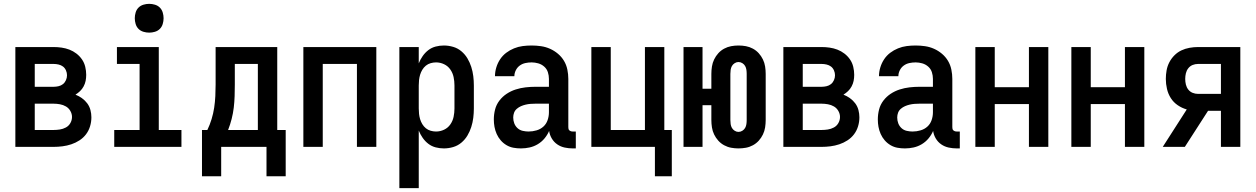

<svg xmlns="http://www.w3.org/2000/svg" viewBox="-20 -765 6540 1000"><path d="M60 0V-520H259Q280 -520 301 -517Q322 -514 341.5 -506.5Q361 -499 378 -486Q395 -473 407 -455.5Q419 -438 424 -417Q429 -396 429 -375Q429 -359 426 -344Q423 -329 415.5 -315Q408 -301 397 -290.5Q386 -280 373 -272Q391 -265 407 -253.5Q423 -242 434.5 -226.5Q446 -211 451 -192Q456 -173 456 -154Q456 -130 449 -107Q442 -84 428 -65.5Q414 -47 394 -34Q374 -21 351.5 -13.5Q329 -6 305.5 -3Q282 0 259 0ZM161 -313H259Q272 -313 285 -316Q298 -319 308 -327Q318 -335 323.5 -347.5Q329 -360 329 -373Q329 -386 323.5 -398.5Q318 -411 308 -418.5Q298 -426 285 -429Q272 -432 259 -432H161ZM161 -88H259Q275 -88 291.5 -90.5Q308 -93 323 -101Q338 -109 346.5 -124Q355 -139 355 -156Q355 -172 346.5 -187Q338 -202 323.5 -210.5Q309 -219 292 -222Q275 -225 259 -225H161Z M575 0V-88H707V-432H589V-520H807V-88H925V0ZM757 -595Q742 -595 727 -599.5Q712 -604 701.5 -614.5Q691 -625 686.5 -640Q682 -655 682 -670Q682 -685 686.5 -700Q691 -715 701.5 -725.5Q712 -736 727 -740.5Q742 -745 757 -745Q772 -745 787 -740.5Q802 -736 812.5 -725.5Q823 -715 827.5 -700Q832 -685 832 -670Q832 -655 827.5 -640Q823 -625 812.5 -614.5Q802 -604 787 -599.5Q772 -595 757 -595Z M1368 153V0H1132V153H1032V-88H1060Q1073 -115 1082 -144.5Q1091 -174 1095.5 -204Q1100 -234 1101.5 -264.5Q1103 -295 1103 -325V-520H1424V-88H1468V153ZM1323 -88V-432H1203V-325Q1203 -295 1202 -264.5Q1201 -234 1197.5 -204.5Q1194 -175 1186.5 -145.5Q1179 -116 1168 -88Z M1560 0V-520H1940V0H1839V-432H1661V0Z M2060 215V-520H2161V-435Q2169 -455 2181.5 -473Q2194 -491 2211 -504Q2228 -517 2249 -522.5Q2270 -528 2292 -528Q2316 -528 2340 -521Q2364 -514 2383 -498Q2402 -482 2414.5 -461Q2427 -440 2434.5 -416.5Q2442 -393 2445 -368.5Q2448 -344 2448 -320V-200Q2448 -176 2445 -151.5Q2442 -127 2434.5 -103.5Q2427 -80 2414.5 -59Q2402 -38 2383 -22Q2364 -6 2340 1Q2316 8 2292 8Q2270 8 2249 2.5Q2228 -3 2211 -16Q2194 -29 2181.5 -47Q2169 -65 2161 -85V215ZM2251 -80Q2273 -80 2293 -89.5Q2313 -99 2325.5 -117Q2338 -135 2342.5 -156.5Q2347 -178 2347 -200V-320Q2347 -342 2342.5 -363.5Q2338 -385 2325.5 -403Q2313 -421 2293 -430.5Q2273 -440 2251 -440Q2237 -440 2223 -436Q2209 -432 2198 -423Q2187 -414 2179.5 -401.5Q2172 -389 2168 -375.5Q2164 -362 2162.5 -348Q2161 -334 2161 -320V-200Q2161 -186 2162.5 -172Q2164 -158 2168 -144.5Q2172 -131 2179.5 -118.5Q2187 -106 2198 -97Q2209 -88 2223 -84Q2237 -80 2251 -80Z M2693 8Q2673 8 2654 4.5Q2635 1 2618 -9Q2601 -19 2588 -34Q2575 -49 2567 -67Q2559 -85 2555.5 -104Q2552 -123 2552 -143Q2552 -169 2558.5 -194.5Q2565 -220 2581 -241Q2597 -262 2619 -276.5Q2641 -291 2666 -299Q2691 -307 2717 -310Q2743 -313 2769 -313H2839V-354Q2839 -372 2833.5 -389Q2828 -406 2814.5 -418Q2801 -430 2783.5 -435Q2766 -440 2749 -440Q2732 -440 2716 -436.5Q2700 -433 2687 -423.5Q2674 -414 2666.5 -399Q2659 -384 2659 -368H2558Q2558 -391 2565 -414Q2572 -437 2585 -456.5Q2598 -476 2616.5 -490Q2635 -504 2657 -513Q2679 -522 2702 -525Q2725 -528 2749 -528Q2773 -528 2797.5 -524.5Q2822 -521 2844.5 -511Q2867 -501 2886 -485Q2905 -469 2917.5 -448Q2930 -427 2935 -402.5Q2940 -378 2940 -354V-103Q2940 -98 2941 -93.5Q2942 -89 2945.5 -86Q2949 -83 2953.5 -81.5Q2958 -80 2963 -80H2979V8H2963Q2942 8 2921 3.5Q2900 -1 2882.5 -13Q2865 -25 2854 -43.5Q2843 -62 2840 -83Q2831 -62 2816 -44Q2801 -26 2781 -14Q2761 -2 2738.5 3Q2716 8 2693 8ZM2733 -80Q2754 -80 2774.5 -86Q2795 -92 2810 -105.5Q2825 -119 2832 -139Q2839 -159 2839 -180V-225H2769Q2756 -225 2743 -224Q2730 -223 2717.5 -220Q2705 -217 2693.5 -212Q2682 -207 2672 -198.5Q2662 -190 2657.5 -178Q2653 -166 2653 -153Q2653 -137 2658.5 -122.5Q2664 -108 2675.5 -97.5Q2687 -87 2702.5 -83.5Q2718 -80 2733 -80Z M3479 153H3391V0H3060V-520H3161V-88H3339V-520H3440V-88H3479Z M3826 8Q3807 8 3788 4.5Q3769 1 3751.5 -8.5Q3734 -18 3721 -32.5Q3708 -47 3699.5 -64.5Q3691 -82 3688 -101.5Q3685 -121 3685 -140V-217H3639V0H3540V-520H3639V-303H3685V-380Q3685 -399 3688 -418.5Q3691 -438 3699.5 -455.5Q3708 -473 3721 -487.5Q3734 -502 3751.5 -511.5Q3769 -521 3788 -524.5Q3807 -528 3826 -528Q3846 -528 3865 -524.5Q3884 -521 3901.5 -511.5Q3919 -502 3932 -487.5Q3945 -473 3953.5 -455.5Q3962 -438 3965 -418.5Q3968 -399 3968 -380V-140Q3968 -121 3965 -101.5Q3962 -82 3953.5 -64.5Q3945 -47 3932 -32.5Q3919 -18 3901.5 -8.5Q3884 1 3865 4.5Q3846 8 3826 8ZM3826 -78Q3837 -78 3846.5 -84Q3856 -90 3861 -99Q3866 -108 3867.5 -118.5Q3869 -129 3869 -140V-380Q3869 -391 3867.5 -401.5Q3866 -412 3861 -421Q3856 -430 3846.5 -436Q3837 -442 3826 -442Q3816 -442 3806.5 -436Q3797 -430 3792 -421Q3787 -412 3785.5 -401.5Q3784 -391 3784 -380V-140Q3784 -129 3785.5 -118.5Q3787 -108 3792 -99Q3797 -90 3806.5 -84Q3816 -78 3826 -78Z M4060 0V-520H4259Q4280 -520 4301 -517Q4322 -514 4341.5 -506.5Q4361 -499 4378 -486Q4395 -473 4407 -455.5Q4419 -438 4424 -417Q4429 -396 4429 -375Q4429 -359 4426 -344Q4423 -329 4415.5 -315Q4408 -301 4397 -290.5Q4386 -280 4373 -272Q4391 -265 4407 -253.5Q4423 -242 4434.5 -226.5Q4446 -211 4451 -192Q4456 -173 4456 -154Q4456 -130 4449 -107Q4442 -84 4428 -65.5Q4414 -47 4394 -34Q4374 -21 4351.5 -13.5Q4329 -6 4305.5 -3Q4282 0 4259 0ZM4161 -313H4259Q4272 -313 4285 -316Q4298 -319 4308 -327Q4318 -335 4323.5 -347.5Q4329 -360 4329 -373Q4329 -386 4323.5 -398.5Q4318 -411 4308 -418.5Q4298 -426 4285 -429Q4272 -432 4259 -432H4161ZM4161 -88H4259Q4275 -88 4291.5 -90.5Q4308 -93 4323 -101Q4338 -109 4346.5 -124Q4355 -139 4355 -156Q4355 -172 4346.5 -187Q4338 -202 4323.5 -210.5Q4309 -219 4292 -222Q4275 -225 4259 -225H4161Z M4693 8Q4673 8 4654 4.5Q4635 1 4618 -9Q4601 -19 4588 -34Q4575 -49 4567 -67Q4559 -85 4555.5 -104Q4552 -123 4552 -143Q4552 -169 4558.5 -194.5Q4565 -220 4581 -241Q4597 -262 4619 -276.5Q4641 -291 4666 -299Q4691 -307 4717 -310Q4743 -313 4769 -313H4839V-354Q4839 -372 4833.5 -389Q4828 -406 4814.5 -418Q4801 -430 4783.5 -435Q4766 -440 4749 -440Q4732 -440 4716 -436.5Q4700 -433 4687 -423.5Q4674 -414 4666.5 -399Q4659 -384 4659 -368H4558Q4558 -391 4565 -414Q4572 -437 4585 -456.5Q4598 -476 4616.5 -490Q4635 -504 4657 -513Q4679 -522 4702 -525Q4725 -528 4749 -528Q4773 -528 4797.5 -524.5Q4822 -521 4844.5 -511Q4867 -501 4886 -485Q4905 -469 4917.5 -448Q4930 -427 4935 -402.5Q4940 -378 4940 -354V-103Q4940 -98 4941 -93.5Q4942 -89 4945.5 -86Q4949 -83 4953.5 -81.5Q4958 -80 4963 -80H4979V8H4963Q4942 8 4921 3.5Q4900 -1 4882.5 -13Q4865 -25 4854 -43.5Q4843 -62 4840 -83Q4831 -62 4816 -44Q4801 -26 4781 -14Q4761 -2 4738.5 3Q4716 8 4693 8ZM4733 -80Q4754 -80 4774.5 -86Q4795 -92 4810 -105.5Q4825 -119 4832 -139Q4839 -159 4839 -180V-225H4769Q4756 -225 4743 -224Q4730 -223 4717.5 -220Q4705 -217 4693.5 -212Q4682 -207 4672 -198.5Q4662 -190 4657.5 -178Q4653 -166 4653 -153Q4653 -137 4658.5 -122.5Q4664 -108 4675.5 -97.5Q4687 -87 4702.5 -83.5Q4718 -80 4733 -80Z M5060 0V-520H5161V-311H5339V-520H5440V0H5339V-223H5161V0Z M5560 0V-520H5661V-311H5839V-520H5940V0H5839V-223H5661V0Z M6036 0 6161 -195Q6136 -202 6114 -217Q6092 -232 6078 -254Q6064 -276 6058 -302Q6052 -328 6052 -354Q6052 -376 6056 -398.5Q6060 -421 6070.5 -441Q6081 -461 6097 -477Q6113 -493 6133 -502.5Q6153 -512 6175.5 -516Q6198 -520 6220 -520H6440V0H6339V-188H6272L6151 0ZM6220 -276H6339V-432H6220Q6205 -432 6191.5 -426.5Q6178 -421 6169 -409.5Q6160 -398 6156.5 -383.5Q6153 -369 6153 -354Q6153 -339 6156.5 -324.5Q6160 -310 6169 -298.5Q6178 -287 6191.5 -281.5Q6205 -276 6220 -276Z"/></svg>

Font: Iosevka SS18 Semibold
Style: Regular
Weight: 600
Monospace: yes
Designer: Belleve Invis
Foundry: Belleve Invis
Version: Version 25.1.1; ttfautohint (v1.8.4)